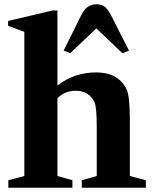

<svg xmlns="http://www.w3.org/2000/svg" viewBox="-20 -879 721 899"><path d="M249 -55 319 -35V0H19V-35L94 -55V-730L18 -758V-781L227 -830H249V-479Q329 -540 431 -540Q534 -540 573 -460Q588 -429 588 -318V-55L663 -35V0H363V-35L433 -55V-279Q433 -377 423 -399Q398 -454 334 -454Q284 -454 249 -419ZM432 -859Q455 -859 469.5 -848Q484 -837 498 -811L584 -642L553 -630L431 -746L309 -630L278 -642L362 -811Q386 -859 432 -859Z"/></svg>

Font: Libre Caslon Text
Style: Bold
Weight: 700
Designer: Pablo Impallari, Rodrigo Fuenzalida
Foundry: Pablo Impallari, Rodrigo Fuenzalida
Version: Version 1.002